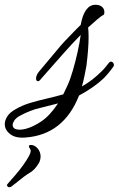

<svg xmlns="http://www.w3.org/2000/svg" viewBox="-168 -412 497 804"><path d="M-63 164Q-103 167 -125.5 149.5Q-148 132 -148 108Q-148 92 -137.5 75.5Q-127 59 -104 46Q-75 29 -41.5 19Q-8 9 27 1Q44 -3 62 -7.5Q80 -12 97 -17L115 -55Q126 -79 137 -116.5Q148 -154 157 -194.5Q166 -235 170 -266Q131 -226 94 -184Q57 -142 4 -82Q-3 -72 -9 -72Q-17 -72 -17 -84Q-17 -97 -4 -113L68 -199Q85 -220 104.5 -241Q124 -262 146 -284L170 -308Q185 -392 232 -392Q249 -392 259 -383.5Q269 -375 269 -362Q269 -356 268 -353L265 -349Q258 -347 239 -330.5Q220 -314 201 -297Q202 -288 202.5 -278Q203 -268 203 -256Q203 -209 194 -137Q190 -115 185.5 -93Q181 -71 175 -50Q198 -63 218 -78.5Q238 -94 257 -113L263 -119Q270 -126 276 -134Q282 -142 289 -150Q292 -154 297 -154Q302 -154 305.5 -149.5Q309 -145 309 -140Q309 -135 306 -132Q287 -105 265 -83Q226 -46 163 -12Q98 153 -63 164ZM-85 131Q-75 131 -62 128Q-30 120 5.5 96Q41 72 75 21Q56 26 37.5 30.5Q19 35 0 40Q-41 49 -85 73Q-101 82 -108 92.5Q-115 103 -115 111Q-115 131 -85 131ZM-130 372Q-134 372 -137 368Q-141 363 -136 358L-103 320Q-88 303 -72 281Q-56 259 -46 240Q-36 221 -41 213Q-47 205 -47 201Q-47 195 -39 195Q-23 195 -10.5 209.5Q2 224 2 244Q2 249 0 257.5Q-2 266 -6 272Q-22 299 -42.5 311Q-63 323 -91 346Q-95 350 -106 358Q-117 366 -120 369Q-124 372 -130 372Z"/></svg>

Font: Birthstone Bounce Medium
Style: Regular
Weight: 500
Designer: Robert E. Leuschke
Foundry: Rob Leuschke
Version: Version 1.010; ttfautohint (v1.8.3)